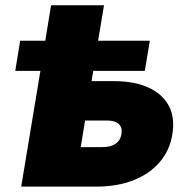

<svg xmlns="http://www.w3.org/2000/svg" viewBox="-20 -692 700 712"><path d="M36.6 -429.2 54.7 -541H535.6L517.1 -429.2ZM147.9 -541 169.4 -672.4H365.7L343.8 -541ZM236.8 -391.1H401.9Q479.5 -391.1 531.5 -366.9Q583.5 -342.8 606.4 -298.8Q629.4 -254.9 619.1 -193.4Q609.4 -133.8 571.8 -90.3Q534.2 -46.9 474.4 -23.4Q414.6 0 337.4 0H58.6L148.4 -541H344.2L279.3 -146.5H360.4Q390.6 -146.5 408.7 -158.9Q426.8 -171.4 430.2 -194.3Q434.6 -218.8 420.7 -231.9Q406.7 -245.1 376.5 -245.1H212.4Z"/></svg>

Font: Inter 17pt Black
Style: Italic
Weight: 900
Italic angle: -9.3988°
Version: Version 4.001;git-66647c0bb